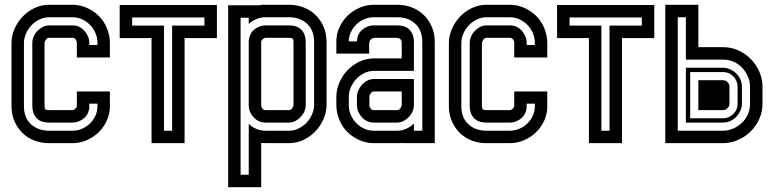

<svg xmlns="http://www.w3.org/2000/svg" viewBox="-20 -598 3217 802"><path d="M283 -138Q288 -138 293.5 -143Q299 -148 301 -153V-216H439V-153Q439 -123 426.5 -95Q414 -67 392.5 -46Q371 -25 342.5 -12.5Q314 0 283 0H185Q152 0 123.5 -11Q95 -22 74 -42.5Q53 -63 40.5 -91.5Q28 -120 28 -155V-418Q28 -448 40.5 -477Q53 -506 74.5 -528.5Q96 -551 124.5 -564.5Q153 -578 185 -578H283Q313 -578 341 -566Q369 -554 390 -534Q413 -513 426 -481.5Q439 -450 439 -420V-358H301V-420Q301 -427 296 -433.5Q291 -440 283 -440H185Q177 -440 171.5 -432Q166 -424 166 -418V-155Q166 -145 169.5 -141.5Q173 -138 185 -138ZM353 -410H387V-420Q387 -441 378.5 -460.5Q370 -480 355.5 -494.5Q341 -509 322.5 -517.5Q304 -526 283 -526H185Q164 -526 144.5 -516.5Q125 -507 111 -492Q97 -477 88.5 -457.5Q80 -438 80 -418V-155Q80 -106 109.5 -79Q139 -52 185 -52H283Q303 -52 322 -60Q341 -68 355.5 -82Q370 -96 378.5 -114.5Q387 -133 387 -153V-165H353V-153Q353 -140 347.5 -127Q342 -114 333 -106Q323 -97 310 -91.5Q297 -86 283 -86H185Q150 -86 132.5 -105Q115 -124 115 -155V-418Q115 -432 120.5 -445Q126 -458 136 -468.5Q146 -479 158.5 -485.5Q171 -492 185 -492H283Q298 -492 310.5 -486Q323 -480 332.5 -469.5Q342 -459 347.5 -446Q353 -433 353 -420Z M613 -439H480V-577H886V-439H751V0H613ZM665 -52H699V-491H834V-525H532V-491H665Z M933 -576H1065Q1071 -578 1077 -578Q1083 -578 1089 -578H1187Q1220 -578 1248.5 -567Q1277 -556 1298 -535.5Q1319 -515 1331.5 -486.5Q1344 -458 1344 -423V-160Q1344 -130 1331.5 -101Q1319 -72 1297.5 -49.5Q1276 -27 1247.5 -13.5Q1219 0 1187 0H1089Q1084 0 1080 -0.5Q1076 -1 1071 -1V184H933ZM1089 -440Q1084 -440 1078.5 -435Q1073 -430 1071 -425V-158Q1071 -151 1076 -144.5Q1081 -138 1089 -138H1187Q1195 -138 1200.5 -146Q1206 -154 1206 -160V-423Q1206 -433 1202.5 -436.5Q1199 -440 1187 -440ZM1019 -524H985V132H1019V-81Q1033 -67 1051 -59.5Q1069 -52 1089 -52H1187Q1208 -52 1227.5 -61.5Q1247 -71 1261 -86Q1275 -101 1283.5 -120.5Q1292 -140 1292 -160V-423Q1292 -472 1262.5 -499Q1233 -526 1187 -526H1089Q1069 -526 1051 -518.5Q1033 -511 1019 -498ZM1019 -430Q1021 -442 1026 -453.5Q1031 -465 1039 -472Q1049 -481 1062 -486.5Q1075 -492 1089 -492H1187Q1222 -492 1239.5 -473Q1257 -454 1257 -423V-160Q1257 -146 1251.5 -133Q1246 -120 1236 -109.5Q1226 -99 1213.5 -92.5Q1201 -86 1187 -86H1089Q1061 -86 1041 -106.5Q1021 -127 1019 -153Z M1709 -160Q1709 -146 1703.5 -133Q1698 -120 1688 -109.5Q1678 -99 1665.5 -92.5Q1653 -86 1639 -86H1541Q1526 -86 1513.5 -92Q1501 -98 1491.5 -108.5Q1482 -119 1476.5 -131.5Q1471 -144 1471 -158V-194Q1471 -208 1477 -221Q1483 -234 1492.5 -244.5Q1502 -255 1515 -261.5Q1528 -268 1542 -268H1709ZM1523 -158Q1523 -151 1528 -144.5Q1533 -138 1541 -138H1639Q1647 -138 1652.5 -146Q1658 -154 1658 -160V-216H1542Q1534 -216 1528.5 -208Q1523 -200 1523 -194ZM1385 -194Q1385 -224 1397.5 -253Q1410 -282 1431.5 -304.5Q1453 -327 1481.5 -340.5Q1510 -354 1542 -354H1658V-419Q1658 -440 1634 -440H1546Q1538 -440 1530 -434Q1522 -428 1522 -412V-374H1385V-425Q1385 -455 1397.5 -483Q1410 -511 1431.5 -532Q1453 -553 1481.5 -565.5Q1510 -578 1541 -578H1639Q1672 -578 1700.5 -567Q1729 -556 1750 -535.5Q1771 -515 1783.5 -486.5Q1796 -458 1796 -423V0H1658V-1Q1653 0 1648.5 0Q1644 0 1639 0H1541Q1511 0 1483 -12Q1455 -24 1434 -44Q1411 -65 1398 -96.5Q1385 -128 1385 -158ZM1709 -52H1744V-423Q1744 -472 1714.5 -499Q1685 -526 1639 -526H1541Q1521 -526 1502 -518Q1483 -510 1468.5 -496Q1454 -482 1445.5 -463.5Q1437 -445 1437 -425H1471Q1471 -438 1476.5 -451Q1482 -464 1491 -472Q1501 -481 1514 -486.5Q1527 -492 1541 -492H1639Q1674 -492 1691.5 -473Q1709 -454 1709 -423V-302H1542Q1521 -302 1501.5 -292.5Q1482 -283 1468 -268Q1454 -253 1445.5 -233.5Q1437 -214 1437 -194V-158Q1437 -137 1445.5 -117.5Q1454 -98 1468.5 -83.5Q1483 -69 1501.5 -60.5Q1520 -52 1541 -52H1639Q1659 -52 1677 -60Q1695 -68 1709 -82Z M2110 -138Q2115 -138 2120.5 -143Q2126 -148 2128 -153V-216H2266V-153Q2266 -123 2253.5 -95Q2241 -67 2219.5 -46Q2198 -25 2169.5 -12.5Q2141 0 2110 0H2012Q1979 0 1950.5 -11Q1922 -22 1901 -42.5Q1880 -63 1867.5 -91.5Q1855 -120 1855 -155V-418Q1855 -448 1867.5 -477Q1880 -506 1901.5 -528.5Q1923 -551 1951.5 -564.5Q1980 -578 2012 -578H2110Q2140 -578 2168 -566Q2196 -554 2217 -534Q2240 -513 2253 -481.5Q2266 -450 2266 -420V-358H2128V-420Q2128 -427 2123 -433.5Q2118 -440 2110 -440H2012Q2004 -440 1998.5 -432Q1993 -424 1993 -418V-155Q1993 -145 1996.5 -141.5Q2000 -138 2012 -138ZM2180 -410H2214V-420Q2214 -441 2205.5 -460.5Q2197 -480 2182.5 -494.5Q2168 -509 2149.5 -517.5Q2131 -526 2110 -526H2012Q1991 -526 1971.5 -516.5Q1952 -507 1938 -492Q1924 -477 1915.5 -457.5Q1907 -438 1907 -418V-155Q1907 -106 1936.5 -79Q1966 -52 2012 -52H2110Q2130 -52 2149 -60Q2168 -68 2182.5 -82Q2197 -96 2205.5 -114.5Q2214 -133 2214 -153V-165H2180V-153Q2180 -140 2174.5 -127Q2169 -114 2160 -106Q2150 -97 2137 -91.5Q2124 -86 2110 -86H2012Q1977 -86 1959.5 -105Q1942 -124 1942 -155V-418Q1942 -432 1947.5 -445Q1953 -458 1963 -468.5Q1973 -479 1985.5 -485.5Q1998 -492 2012 -492H2110Q2125 -492 2137.5 -486Q2150 -480 2159.5 -469.5Q2169 -459 2174.5 -446Q2180 -433 2180 -420Z M2440 -439H2307V-577H2713V-439H2578V0H2440ZM2492 -52H2526V-491H2661V-525H2359V-491H2492Z M2811 -52H3000Q3022 -52 3042.5 -61Q3063 -70 3079 -85Q3095 -100 3104 -120.5Q3113 -141 3113 -165V-236Q3113 -258 3104 -278.5Q3095 -299 3080 -315Q3065 -331 3044.5 -340Q3024 -349 3000 -349H2845V-526H2811ZM2759 0V-578H2897V-401H3000Q3034 -401 3064 -387.5Q3094 -374 3116.5 -351Q3139 -328 3152 -298Q3165 -268 3165 -236V-165Q3165 -131 3151.5 -101Q3138 -71 3115 -48.5Q3092 -26 3062 -13Q3032 0 3000 0ZM2897 -138V-263H3000Q3011 -263 3019 -255Q3027 -247 3027 -236V-165Q3027 -154 3019 -146Q3011 -138 3000 -138ZM3061 -236Q3061 -260 3043.5 -278.5Q3026 -297 3000 -297H2863V-104H3000Q3024 -104 3042.5 -121.5Q3061 -139 3061 -165ZM2845 -86V-315H3000Q3015 -315 3029.5 -308.5Q3044 -302 3055 -291.5Q3066 -281 3072.5 -266.5Q3079 -252 3079 -236V-165Q3079 -150 3072.5 -135.5Q3066 -121 3055.5 -110Q3045 -99 3030.5 -92.5Q3016 -86 3000 -86Z"/></svg>

Font: Aurach Bi
Style: Regular
Weight: 400
Designer: Peter Wiegel
Foundry: Peter Wiegel
Version: Version 1.002